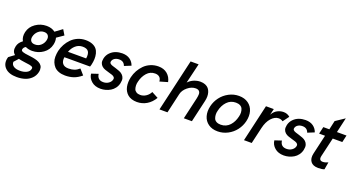

<svg xmlns="http://www.w3.org/2000/svg" viewBox="-82 -1419 4384 2377"><g transform="rotate(20 2110.5 -231.0)"><path d="M543.9 -457.5 454.6 -396Q466.8 -355 455.6 -306.2Q439 -231.4 375 -186.3Q311 -141.1 231.4 -141.1Q182.1 -141.1 144 -160.2Q117.7 -146.5 111.3 -120.1Q108.9 -108.4 114.3 -100.6Q119.6 -92.8 136.7 -87.6Q153.8 -82.5 166 -80.3Q178.2 -78.1 207 -74.7Q226.6 -72.3 236.3 -70.8Q253.9 -68.4 267.8 -66.2Q281.7 -64 298.1 -60.1Q314.5 -56.2 327.1 -51.8Q339.8 -47.4 352.5 -40.8Q365.2 -34.2 374.3 -26.4Q383.3 -18.6 390.9 -8.1Q398.4 2.4 401.9 14.9Q405.3 27.3 405.5 43.5Q405.8 59.6 401.4 78.1Q389.6 128.4 353.8 163.1Q317.9 197.8 269.8 213.1Q221.7 228.5 163.6 228.5Q59.1 228.5 8.5 177.2Q-42 126 -23.4 45.9Q-23.4 45.4 -21.7 40.3Q-20 35.2 -19 32.2L52.2 -20.5Q6.3 -56.6 22.9 -126.5Q34.7 -178.2 85.4 -213.9Q56.6 -264.6 71.8 -330.6Q88.9 -403.8 153.8 -449Q218.8 -494.1 297.9 -494.1Q366.7 -494.1 411.1 -459L502.4 -526.4ZM357.4 -328.1Q365.7 -364.3 349.4 -388.4Q333 -412.6 294.4 -412.6Q251 -412.6 217.8 -382.6Q184.6 -352.5 174.3 -308.1Q166.5 -272 183.1 -249.8Q199.7 -227.5 238.8 -227.5Q282.7 -227.5 314.9 -255.9Q347.2 -284.2 357.4 -328.1ZM304.7 70.8Q307.6 58.6 303.7 50.8Q299.8 43 284.4 37.8Q269 32.7 259.8 31Q250.5 29.3 223.1 25.9Q202.6 22.9 191.9 21.5Q140.6 14.6 112.8 7.3L61.5 64.5Q59.1 99.6 88.9 120.6Q118.7 141.6 173.8 141.6Q225.1 141.6 261.2 123.3Q297.4 105 304.7 70.8Z M719.2 5.9Q671.9 5.9 635 -7.8Q598.1 -21.5 575.9 -45.4Q553.7 -69.3 540.5 -101.8Q527.3 -134.3 527.6 -172.1Q527.8 -210 536.1 -251Q547.4 -298.3 571 -341.3Q594.7 -384.3 628.9 -418.7Q663.1 -453.1 710.9 -473.6Q758.8 -494.1 813 -494.1Q864.3 -494.1 900.9 -479.2Q937.5 -464.4 957.5 -439.9Q977.5 -415.5 986.1 -380.9Q994.6 -346.2 993.2 -309.6Q991.7 -272.9 981.9 -231L973.6 -204.6H635.3Q627 -151.9 650.4 -121.1Q673.8 -90.3 728.5 -90.3Q772.5 -90.3 805.2 -101.8Q837.9 -113.3 869.6 -141.1L931.2 -71.3Q880.9 -28.8 830.3 -11.5Q779.8 5.9 719.2 5.9ZM654.3 -282.7H893.6Q902.8 -345.2 881.8 -375Q860.8 -404.8 805.2 -404.8Q751.5 -404.8 712.4 -370.4Q673.3 -335.9 654.3 -282.7Z M1187 9.8Q1113.3 9.8 1067.1 -30Q1021 -69.8 1015.1 -126.5L1104.5 -156.2Q1114.3 -78.6 1191.4 -78.6Q1231.9 -78.6 1261.7 -99.9Q1291.5 -121.1 1298.3 -152.3Q1302.7 -170.9 1291.7 -183.3Q1280.8 -195.8 1260.3 -202.1Q1239.7 -208.5 1214.6 -215.8Q1189.5 -223.1 1165 -231.2Q1140.6 -239.3 1121.8 -255.6Q1103 -272 1095.2 -295.7Q1087.4 -319.3 1095.7 -357.9Q1106.4 -402.8 1137.5 -434.6Q1168.5 -466.3 1208.7 -480.7Q1249 -495.1 1294.4 -495.1Q1355.5 -495.1 1395.8 -466.6Q1436 -438 1452.1 -390.1L1364.7 -354.5Q1345.7 -411.1 1283.7 -411.1Q1248.5 -411.1 1223.9 -394.8Q1199.2 -378.4 1193.8 -352.5Q1189.9 -336.4 1201.4 -325.2Q1212.9 -314 1233.6 -307.9Q1254.4 -301.8 1279.8 -293.7Q1305.2 -285.6 1329.6 -276.4Q1354 -267.1 1372.8 -249.5Q1391.6 -231.9 1399.2 -206.3Q1406.7 -180.7 1397.9 -140.1Q1389.6 -102.5 1367.7 -73Q1345.7 -43.5 1316.2 -25.9Q1286.6 -8.3 1253.7 0.7Q1220.7 9.8 1187 9.8Z M1667 9.8Q1628.9 9.8 1597.7 -0.2Q1566.4 -10.3 1545.2 -28.3Q1523.9 -46.4 1509.5 -70.8Q1495.1 -95.2 1489 -124.8Q1482.9 -154.3 1483.9 -186.5Q1484.9 -218.8 1492.7 -252.9Q1503.9 -300.8 1527.6 -343.5Q1551.3 -386.2 1585.7 -420.9Q1620.1 -455.6 1668.2 -475.8Q1716.3 -496.1 1770.5 -496.1Q1841.8 -496.1 1887.9 -457.5Q1934.1 -418.9 1947.3 -354L1842.8 -323.7Q1841.3 -360.8 1819.6 -380.1Q1797.9 -399.4 1760.7 -399.4Q1696.8 -399.4 1653.8 -350.8Q1610.8 -302.2 1594.7 -232.9Q1586.9 -205.6 1587.9 -179.2Q1588.9 -152.8 1596.4 -132.3Q1604 -111.8 1624.5 -99.1Q1645 -86.4 1675.8 -86.4Q1716.3 -86.4 1751.7 -110.1Q1787.1 -133.8 1805.7 -171.9L1891.6 -126Q1853 -60.1 1794.4 -25.1Q1735.8 9.8 1667 9.8Z M1962.4 0 2121.6 -689.9H2227.1L2164.6 -427.7Q2198.7 -462.9 2240.5 -479.5Q2282.2 -496.1 2322.8 -496.1Q2359.9 -496.1 2387.7 -484.6Q2415.5 -473.1 2431.9 -453.4Q2448.2 -433.6 2456.3 -407Q2464.4 -380.4 2464.1 -351.3Q2463.9 -322.3 2456.5 -290.5L2389.6 0H2283.2L2349.1 -286.1Q2356 -317.9 2356.4 -342.8Q2356.9 -367.7 2342 -383.1Q2327.1 -398.4 2295.9 -398.4Q2241.2 -398.4 2190.7 -356.7Q2140.1 -314.9 2127.9 -262.2L2067.9 0Z M2729.5 9.8Q2656.2 9.8 2606.7 -25.6Q2557.1 -61 2540 -120.6Q2522.9 -180.2 2539.6 -252Q2555.2 -318.4 2596.7 -373.3Q2638.2 -428.2 2700.7 -461.2Q2763.2 -494.1 2833 -494.1Q2906.2 -494.1 2955.8 -458.5Q3005.4 -422.9 3022.5 -363.3Q3039.6 -303.7 3022.9 -231.9Q3007.3 -165.5 2965.8 -110.6Q2924.3 -55.7 2861.8 -22.9Q2799.3 9.8 2729.5 9.8ZM2738.3 -81.1Q2773.9 -81.1 2804.4 -94.7Q2835 -108.4 2856.9 -132.6Q2878.9 -156.7 2893.8 -186.8Q2908.7 -216.8 2917 -252Q2925.3 -282.2 2923.6 -309.3Q2921.9 -336.4 2912.6 -357.4Q2903.3 -378.4 2880.6 -390.6Q2857.9 -402.8 2824.2 -402.8Q2754.9 -402.8 2708.7 -354.2Q2662.6 -305.7 2645.5 -231.9Q2637.2 -202.1 2639.2 -174.8Q2641.1 -147.5 2650.1 -126.5Q2659.2 -105.5 2681.9 -93.3Q2704.6 -81.1 2738.3 -81.1Z M3075.7 0 3188 -487.8H3291L3272 -406.7Q3297.9 -453.6 3337.4 -474.4Q3377 -495.1 3418.9 -495.1Q3469.7 -495.1 3503.9 -463.4L3444.3 -382.8Q3420.9 -401.4 3389.2 -401.4Q3337.4 -401.4 3292.2 -351.1Q3247.1 -300.8 3227.5 -215.3L3177.7 0Z M3601.6 9.8Q3527.8 9.8 3481.7 -30Q3435.5 -69.8 3429.7 -126.5L3519 -156.2Q3528.8 -78.6 3606 -78.6Q3646.5 -78.6 3676.3 -99.9Q3706.1 -121.1 3712.9 -152.3Q3717.3 -170.9 3706.3 -183.3Q3695.3 -195.8 3674.8 -202.1Q3654.3 -208.5 3629.2 -215.8Q3604 -223.1 3579.6 -231.2Q3555.2 -239.3 3536.4 -255.6Q3517.6 -272 3509.8 -295.7Q3502 -319.3 3510.3 -357.9Q3521 -402.8 3552 -434.6Q3583 -466.3 3623.3 -480.7Q3663.6 -495.1 3709 -495.1Q3770 -495.1 3810.3 -466.6Q3850.6 -438 3866.7 -390.1L3779.3 -354.5Q3760.3 -411.1 3698.2 -411.1Q3663.1 -411.1 3638.4 -394.8Q3613.8 -378.4 3608.4 -352.5Q3604.5 -336.4 3616 -325.2Q3627.4 -314 3648.2 -307.9Q3668.9 -301.8 3694.3 -293.7Q3719.7 -285.6 3744.1 -276.4Q3768.6 -267.1 3787.4 -249.5Q3806.2 -231.9 3813.7 -206.3Q3821.3 -180.7 3812.5 -140.1Q3804.2 -102.5 3782.2 -73Q3760.3 -43.5 3730.7 -25.9Q3701.2 -8.3 3668.2 0.7Q3635.3 9.8 3601.6 9.8Z M4055.7 9.8Q3985.4 9.8 3955.6 -30.8Q3925.8 -71.3 3940.9 -138.2L4000 -394.5H3921.9L3943.4 -487.8H4022.9L4049.3 -605.5L4168 -685.1L4123 -487.8H4249L4227.5 -394.5H4101.6L4043 -142.6Q4029.3 -81.1 4083 -81.1Q4113.8 -81.1 4152.3 -99.1L4135.7 -2Q4105 9.8 4055.7 9.8Z"/></g></svg>

Font: HK Grotesk SemiBold Italic
Style: Regular
Weight: 600
Italic angle: -13°
Designer: Alfredo Marco Pradil and Stefan Peev
Foundry: Hanken Design Co.
Version: Version 1.000;PS 001.000;hotconv 1.0.88;makeotf.lib2.5.64775